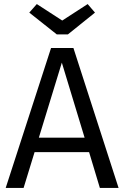

<svg xmlns="http://www.w3.org/2000/svg" viewBox="-20 -924 611 944"><path d="M314 -755H259L124 -862L161 -904L286 -823L411 -904L447 -862ZM471 0 418 -176H150L96 0H8L231 -688H341L563 0ZM171 -247H396L284 -616Z"/></svg>

Font: FiraGO Book
Style: Regular
Weight: 350
Designer: bBox Type
Foundry: bBox Type GmbH
Version: Version 1.001;PS 001.001;hotconv 1.0.88;makeotf.lib2.5.64775